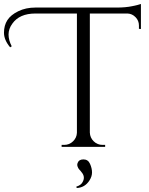

<svg xmlns="http://www.w3.org/2000/svg" viewBox="-110 -739 748 966"><path d="M-59 -501Q-90 -538 -90 -574.5Q-90 -611 -73 -637.5Q-56 -664 -18 -682.5Q20 -701 68 -701H478Q522 -701 555.5 -708Q589 -715 599 -719V-593L589 -594V-611Q589 -635 572 -652.5Q555 -670 532 -671H342V-72Q343 -46 361.5 -28Q380 -10 406 -10H419V0H200V-10H213Q239 -10 257.5 -28Q276 -46 277 -71V-671H68Q-12 -671 -48 -620Q-67 -594 -67 -565.5Q-67 -537 -51 -506ZM340 169Q317 205 276 207L274 200Q297 193 305 178Q321 151 300 127Q299 125 295 120.5Q291 116 288.5 113.5Q286 111 283.5 106.5Q281 102 280 98Q277 89 281 80Q287 63 310 63Q333 63 343 85.5Q353 108 353 128.5Q353 149 340 169Z"/></svg>

Font: Cinzel Decorative
Style: Regular
Weight: 400
Designer: Natanael Gama
Version: Version 1.001;PS 001.001;hotconv 1.0.56;makeotf.lib2.0.21325